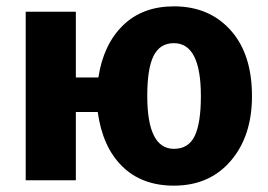

<svg xmlns="http://www.w3.org/2000/svg" viewBox="-20 -568 846 605"><path d="M528 -548Q639 -548 706.5 -473Q774 -398 774 -265Q774 -139 707 -61Q640 17 528 17Q427 17 365 -44Q303 -105 288 -215H219V0H61V-531H219V-324H290Q306 -428 367.5 -488Q429 -548 528 -548ZM528 -99Q574 -99 593.5 -139.5Q613 -180 613 -265Q613 -432 528 -432Q484 -432 464 -392Q444 -352 444 -266Q444 -99 528 -99Z"/></svg>

Font: FiraGO
Style: Bold
Weight: 700
Designer: bBox Type
Foundry: bBox Type GmbH
Version: Version 1.001;PS 001.001;hotconv 1.0.88;makeotf.lib2.5.64775